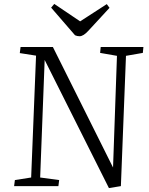

<svg xmlns="http://www.w3.org/2000/svg" viewBox="-20 -950 762 980"><path d="M557 -95 577 -665 491 -680 494 -710H712L709 -680L623 -665L597 0L536 10L208 -644L185 -44L282 -31L278 0H52L56 -31L139 -44L164 -666L81 -679L85 -710H250ZM241 -911 257 -930 389 -841 525 -929 539 -910 432 -794Q406 -765 386 -765Q374 -765 363 -770Z"/></svg>

Font: Literata 36pt Light
Style: Italic
Weight: 300
Italic angle: -2°
Designer: Latin by Veronika Burian and Jose Scaglione. Greek by Irene Vlachou. Cyrillic by Vera Evstafieva
Foundry: TypeTogether
Version: Version 3.002